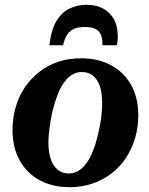

<svg xmlns="http://www.w3.org/2000/svg" viewBox="-20 -766 620 797"><path d="M339 -746Q299 -746 266.5 -729.5Q234 -713 213 -676.5Q192 -640 185 -578H242Q248 -606 259 -622.5Q270 -639 287.5 -646.5Q305 -654 332 -654Q360 -654 376.5 -645.5Q393 -637 399.5 -620Q406 -603 405 -578H465Q467 -587 468 -596Q469 -605 469 -614Q469 -656 453.5 -685Q438 -714 409 -730Q380 -746 339 -746ZM385 -200Q391 -225 395.5 -249Q400 -273 402 -296Q404 -319 404 -339Q404 -381 394 -409.5Q384 -438 365.5 -452.5Q347 -467 319 -467Q297 -467 278.5 -455.5Q260 -444 245.5 -423.5Q231 -403 220 -375Q209 -347 200 -313Q194 -289 190 -264.5Q186 -240 183.5 -217.5Q181 -195 181 -174Q181 -133 191 -104.5Q201 -76 220 -61Q239 -46 266 -46Q288 -46 306.5 -57.5Q325 -69 339.5 -89.5Q354 -110 365.5 -138.5Q377 -167 385 -200ZM32 -226Q32 -276 45 -321Q58 -366 83 -403Q108 -440 143 -467.5Q178 -495 221.5 -509.5Q265 -524 317 -524Q388 -524 441.5 -495Q495 -466 524.5 -413Q554 -360 554 -287Q554 -237 540.5 -192Q527 -147 502.5 -110Q478 -73 443 -46Q408 -19 364 -4Q320 11 269 11Q198 11 144.5 -18Q91 -47 61.5 -100.5Q32 -154 32 -226Z"/></svg>

Font: Roboto Serif 72pt SemiCondensed SemiBold
Style: Italic
Weight: 600
Width: 4
Italic angle: -10°
Designer: Greg Gazdowicz
Foundry: Commercial Type
Version: Version 1.008